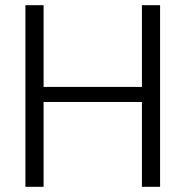

<svg xmlns="http://www.w3.org/2000/svg" viewBox="-20 -720 715 740"><path d="M527 0V-700H597V0ZM78 0V-700H148V0ZM132 -327V-385H547V-327Z"/></svg>

Font: Host Grotesk Light Light
Style: Regular
Weight: 300
Version: Version 1.003